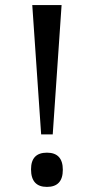

<svg xmlns="http://www.w3.org/2000/svg" viewBox="-20 -734 373 761"><path d="M107.9 -713.9H224.1L189 -201.2H143.1ZM103 -63Q103 -128.9 166 -128.9Q229 -128.9 229 -61Q229 6.8 166 6.8Q103 6.8 103 -63Z"/></svg>

Font: Noto Serif Telugu
Style: Regular
Weight: 400
Designer: Indian Type Foundry
Foundry: Monotype Imaging Inc.
Version: Version 1.01